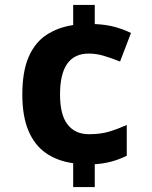

<svg xmlns="http://www.w3.org/2000/svg" viewBox="-20 -744 612 774"><path d="M362 -647Q409 -645 444.5 -635Q480 -625 508 -611L464 -496Q429 -510 398.5 -519Q368 -528 338 -528Q280 -528 251 -487Q222 -446 222 -363Q222 -281 252.5 -242Q283 -203 338 -203Q385 -203 418.5 -213Q452 -223 491 -240V-116Q460 -101 428.5 -92.5Q397 -84 362 -82V10H275V-86Q211 -95 165 -127Q119 -159 94.5 -217.5Q70 -276 70 -362Q70 -456 95.5 -514.5Q121 -573 167.5 -603.5Q214 -634 275 -643V-724H362Z"/></svg>

Font: Noto Sans Adlam
Style: Regular
Weight: 400
Designer: Mark Jamra, Neil Patel
Foundry: JamraPatel LLC
Version: Version 3.001